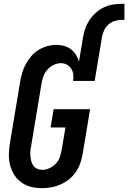

<svg xmlns="http://www.w3.org/2000/svg" viewBox="-20 -978 672 1006"><path d="M199 8Q170 8 142.5 1Q115 -6 92.5 -22Q70 -38 55 -61.5Q40 -85 33 -112Q26 -139 26.5 -168.5Q27 -198 32 -228L86 -552Q90 -576 97 -599Q104 -622 116 -643.5Q128 -665 144.5 -684.5Q161 -704 183 -717Q205 -730 228.5 -736.5Q252 -743 275 -743Q296 -743 316 -737.5Q336 -732 351.5 -720Q367 -708 377.5 -691.5Q388 -675 394 -656L415 -782Q419 -806 427 -829Q435 -852 449 -873Q463 -894 482 -911Q501 -928 523.5 -939Q546 -950 570 -954Q594 -958 617 -958H632V-874H617Q599 -874 580.5 -868Q562 -862 547.5 -849Q533 -836 525 -818Q517 -800 514 -782L476 -554H363Q366 -571 364 -587.5Q362 -604 353.5 -617.5Q345 -631 331 -639Q317 -647 300 -647Q280 -647 260.5 -637.5Q241 -628 227 -611.5Q213 -595 206.5 -575.5Q200 -556 197 -537L143 -212Q140 -198 139 -184.5Q138 -171 139.5 -157.5Q141 -144 144.5 -131.5Q148 -119 155.5 -109Q163 -99 175 -93.5Q187 -88 201 -88Q221 -88 240.5 -97.5Q260 -107 274.5 -123Q289 -139 295 -159Q301 -179 304 -198L323 -310H245L261 -406H452L415 -183Q411 -157 403.5 -132Q396 -107 382 -84Q368 -61 347 -43Q326 -25 301.5 -13.5Q277 -2 251 3Q225 8 199 8Z"/></svg>

Font: Iosevka SS18
Style: Bold Italic
Weight: 700
Italic angle: -9°
Monospace: yes
Designer: Belleve Invis
Foundry: Belleve Invis
Version: Version 25.1.1; ttfautohint (v1.8.4)